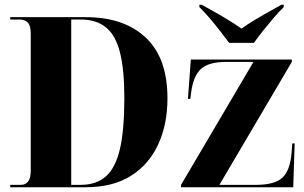

<svg xmlns="http://www.w3.org/2000/svg" viewBox="-20 -786 1276 806"><path d="M23 0V-10H68Q87 -10 98 -24Q109 -38 109 -70V-646Q109 -679 96.5 -691.5Q84 -704 63 -704H23V-714H340Q500 -714 591.5 -628.5Q683 -543 683 -373Q683 -264 644 -179.5Q605 -95 529 -47.5Q453 0 340 0ZM319 -10Q385 -10 425.5 -46.5Q466 -83 484 -163Q502 -243 502 -374Q502 -492 484 -564.5Q466 -637 425.5 -670.5Q385 -704 320 -704H279V-10ZM740 0V-10L1044 -526H928Q856 -526 823.5 -496.5Q791 -467 782 -395L779 -371H769L781 -536H1205V-526L901 -10H1054Q1133 -10 1165.5 -40Q1198 -70 1204 -145L1207 -184H1217L1211 0ZM942 -606Q925 -629 903.5 -656.5Q882 -684 859.5 -710.5Q837 -737 817 -756V-766H827Q850 -753 880.5 -736Q911 -719 941 -700.5Q971 -682 994 -666Q1016 -682 1046.5 -700.5Q1077 -719 1107.5 -736Q1138 -753 1161 -766H1171V-756Q1151 -737 1128.5 -710.5Q1106 -684 1084 -656.5Q1062 -629 1046 -606Z"/></svg>

Font: Noto Serif Display SemiCondensed ExtraBold
Style: Regular
Weight: 800
Width: 4
Designer: Monotype Design Team
Foundry: Monotype Imaging Inc.
Version: Version 2.009